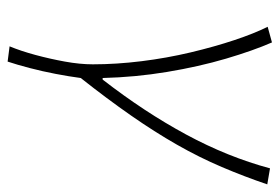

<svg xmlns="http://www.w3.org/2000/svg" viewBox="-132 -400 716 491"><g transform="rotate(90 225.5 -154.0)"><path d="M98 179Q110 150 120 113Q130 76 137 37.5Q144 -1 144 -34Q144 -94 136 -158.5Q128 -223 113.5 -284Q99 -345 82 -396Q65 -447 48 -481L88 -492Q109 -444 129.5 -374.5Q150 -305 163.5 -223.5Q177 -142 179 -59H183Q266 -166 323.5 -272.5Q381 -379 410 -487L451 -480Q431 -421 406.5 -363.5Q382 -306 349.5 -249Q317 -192 274.5 -131Q232 -70 179 -3Q175 27 168.5 61Q162 95 153.5 127.5Q145 160 137 184Z"/></g></svg>

Font: Source Sans 3 Light
Style: Italic
Weight: 300
Italic angle: -11°
Designer: Paul D. Hunt
Foundry: Adobe
Version: Version 3.046;hotconv 1.0.118;makeotfexe 2.5.65603